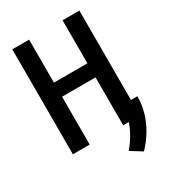

<svg xmlns="http://www.w3.org/2000/svg" viewBox="-210 -801 981 1098"><g transform="rotate(-30 280.0 -252.0)"><path d="M410 189 336 143Q352 125 368 101.5Q384 78 397.5 52Q411 26 419 0H382V-316H161V0H50V-693H161V-409H382V-693H493V-103H535Q536 -52 521 0.5Q506 53 477.5 101Q449 149 410 189Z"/></g></svg>

Font: Ubuntu Sans Mono Medium
Style: Regular
Weight: 500
Monospace: yes
Designer: Dalton Maag Ltd
Foundry: Dalton Maag Ltd
Version: Version 1.006